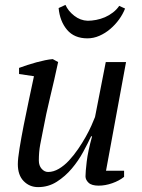

<svg xmlns="http://www.w3.org/2000/svg" viewBox="-20 -754 582 786"><path d="M488 -55V-30Q468 -14 439.5 -4Q411 6 384 6Q355 6 342.5 -6Q330 -18 330 -32Q330 -50 335 -92.5Q340 -135 357 -196H353Q340 -168 320.5 -132Q301 -96 274 -64Q247 -32 212.5 -10Q178 12 136 12Q101 12 77 -12.5Q53 -37 53 -82Q53 -104 60 -147Q67 -190 77 -241Q87 -292 98.5 -345.5Q110 -399 119 -442L58 -451V-476Q74 -482 92.5 -488Q111 -494 129.5 -499Q148 -504 165 -507.5Q182 -511 196 -512L218 -500Q202 -425 185.5 -357.5Q169 -290 155 -215Q150 -191 144.5 -161.5Q139 -132 139 -97Q139 -76 150.5 -63Q162 -50 177 -50Q199 -50 221 -63Q243 -76 262.5 -97Q282 -118 299.5 -143.5Q317 -169 331 -194Q345 -219 354.5 -240.5Q364 -262 369 -275L413 -500H496L414 -55ZM492 -719Q483 -696 467.5 -674.5Q452 -653 431.5 -635.5Q411 -618 387 -607.5Q363 -597 338 -597Q284 -597 254.5 -632Q225 -667 220 -721L248 -734Q259 -709 284 -689.5Q309 -670 339 -669Q355 -669 373.5 -672.5Q392 -676 409.5 -683.5Q427 -691 442.5 -703Q458 -715 468 -730Z"/></svg>

Font: PTSerifItalic
Style: Italic
Weight: 400
Italic angle: -12°
Designer: A.Korolkova, O.Umpeleva, V.Yefimov
Foundry: ParaType Ltd
Version: Version 1.000W OFL